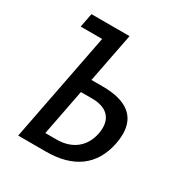

<svg xmlns="http://www.w3.org/2000/svg" viewBox="-169 -858 940 987"><g transform="rotate(30 301.0 -364.5)"><path d="M76.7 0H242.7C401.9 0 504.4 -71.8 533.2 -217.8C537.1 -238.3 539.1 -257.3 539.1 -274.9C539.1 -379.9 469.2 -436 327.1 -436H259.8L316.9 -729H90.8L74.7 -646H202.1ZM190.9 -81.1 244.1 -355H311.5C390.1 -355 433.6 -317.4 433.6 -252C433.6 -241.2 432.6 -230 430.2 -217.8C413.6 -131.3 350.1 -81.1 258.3 -81.1Z"/></g></svg>

Font: Hack
Style: Oblique
Weight: 400
Italic angle: -12°
Monospace: yes
Designer: Christopher Simpkins
Foundry: Christopher Simpkins
Version: Version 2.010